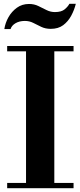

<svg xmlns="http://www.w3.org/2000/svg" viewBox="-20 -998 424 1018"><path d="M118 -15V-754H268V-15ZM18 0V-28H370V0ZM18 -726V-754H370V-726ZM3 -844Q8 -877 25 -907Q42 -937 69.5 -957Q97 -977 134 -977Q161 -977 183.5 -966Q206 -955 227 -944.5Q248 -934 271 -934Q306 -934 323.5 -949Q341 -964 348 -978H382Q374 -945 357.5 -914.5Q341 -884 315 -864.5Q289 -845 249 -845Q221 -845 199 -855.5Q177 -866 156.5 -876.5Q136 -887 112 -887Q83 -887 62.5 -875Q42 -863 36 -844Z"/></svg>

Font: Libre Bodoni SemiBold
Style: Regular
Weight: 600
Designer: Pablo Impallari, Rodrigo Fuenzalida
Foundry: Impallari Type
Version: Version 2.005;gftools[0.9.23]